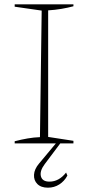

<svg xmlns="http://www.w3.org/2000/svg" viewBox="-20 -664 411 889"><path d="M48 0V-10Q79 -18 108 -23Q137 -28 165 -29L173 -615L48 -633V-644H320V-635Q294 -628 264.5 -623Q235 -618 203 -616V-30L320 -12V0ZM202 205Q170 205 153 188Q136 171 137.5 145Q139 119 161 93L252 -16H271L187 96Q163 128 169.5 152.5Q176 177 209 177Q253 177 286 135L292 149Q278 175 254.5 190Q231 205 202 205Z"/></svg>

Font: Piazzolla SC Thin
Style: Regular
Weight: 100
Designer: Juan Pablo del Peral
Foundry: Huerta Tipografica
Version: Version 1.330